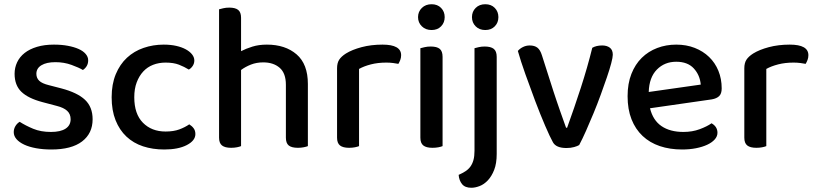

<svg xmlns="http://www.w3.org/2000/svg" viewBox="-20 -693 3861 908"><path d="M418 -129Q418 -62 368 -24Q318 14 223 14Q184 14 151 8Q118 2 94.5 -9Q71 -20 58 -35Q45 -50 45 -68Q45 -83 52.5 -96Q60 -109 73 -117Q101 -99 137 -84Q173 -69 221 -69Q266 -69 290 -84.5Q314 -100 314 -129Q314 -154 297.5 -169Q281 -184 249 -192L181 -210Q113 -228 81 -259Q49 -290 49 -344Q49 -373 61 -398.5Q73 -424 96.5 -442.5Q120 -461 155 -471.5Q190 -482 235 -482Q271 -482 300.5 -476.5Q330 -471 351.5 -461.5Q373 -452 385 -438Q397 -424 397 -408Q397 -392 390 -380.5Q383 -369 372 -362Q354 -373 318.5 -386Q283 -399 242 -399Q200 -399 176 -384.5Q152 -370 152 -344Q152 -324 165.5 -311Q179 -298 212 -290L270 -275Q346 -255 382 -221Q418 -187 418 -129Z M763 -397Q731 -397 704 -386.5Q677 -376 657.5 -355Q638 -334 626.5 -303.5Q615 -273 615 -233Q615 -154 656 -112.5Q697 -71 763 -71Q801 -71 828 -81Q855 -91 875 -105Q888 -97 896 -86Q904 -75 904 -59Q904 -28 863.5 -7Q823 14 757 14Q702 14 656.5 -1Q611 -16 578 -47Q545 -78 526.5 -124.5Q508 -171 508 -233Q508 -295 527.5 -342Q547 -389 580.5 -420Q614 -451 659 -466.5Q704 -482 754 -482Q787 -482 813.5 -476Q840 -470 859 -459.5Q878 -449 888.5 -435.5Q899 -422 899 -407Q899 -393 891.5 -381.5Q884 -370 873 -364Q852 -377 826.5 -387Q801 -397 763 -397Z M1332 -292Q1332 -347 1302.5 -372.5Q1273 -398 1225 -398Q1193 -398 1166.5 -387.5Q1140 -377 1120 -362V-2Q1113 1 1100.5 3.5Q1088 6 1073 6Q1044 6 1030 -5Q1016 -16 1016 -42V-649Q1023 -651 1036 -654Q1049 -657 1064 -657Q1093 -657 1106.5 -646Q1120 -635 1120 -609V-451Q1143 -463 1173.5 -472.5Q1204 -482 1242 -482Q1329 -482 1382.5 -436Q1436 -390 1436 -296V-2Q1429 1 1416 3.5Q1403 6 1389 6Q1359 6 1345.5 -5Q1332 -16 1332 -42V-292Z M1678 -2Q1671 1 1658.5 3.5Q1646 6 1631 6Q1602 6 1588 -5Q1574 -16 1574 -42V-370Q1574 -395 1584 -410.5Q1594 -426 1616 -440Q1645 -458 1690 -470Q1735 -482 1789 -482Q1877 -482 1877 -432Q1877 -420 1873 -409.5Q1869 -399 1864 -391Q1854 -393 1839 -395Q1824 -397 1807 -397Q1767 -397 1734 -388.5Q1701 -380 1678 -367Z M2073 -2Q2066 1 2053.5 3.5Q2041 6 2025 6Q1996 6 1982 -5Q1968 -16 1968 -42V-465Q1976 -467 1988.5 -470Q2001 -473 2017 -473Q2046 -473 2059.5 -462Q2073 -451 2073 -424ZM1957 -612Q1957 -638 1975 -655.5Q1993 -673 2021 -673Q2049 -673 2066 -655.5Q2083 -638 2083 -612Q2083 -586 2066 -568.5Q2049 -551 2021 -551Q1993 -551 1975 -568.5Q1957 -586 1957 -612Z M2329 35Q2329 80 2317 110.5Q2305 141 2287 160Q2269 179 2248 187Q2227 195 2209 195Q2179 195 2165 177.5Q2151 160 2149 134Q2167 126 2181 117Q2195 108 2204.5 95Q2214 82 2219 64Q2224 46 2224 20V-465Q2231 -467 2244 -470Q2257 -473 2272 -473Q2301 -473 2315 -462Q2329 -451 2329 -424ZM2212 -612Q2212 -638 2229.5 -655.5Q2247 -673 2275 -673Q2303 -673 2320 -655.5Q2337 -638 2337 -612Q2337 -586 2320 -568.5Q2303 -551 2275 -551Q2247 -551 2229.5 -568.5Q2212 -586 2212 -612Z M2828 -478Q2850 -478 2864 -467.5Q2878 -457 2878 -434Q2878 -422 2870.5 -393.5Q2863 -365 2850 -327Q2837 -289 2821 -245Q2805 -201 2787 -157.5Q2769 -114 2751.5 -74.5Q2734 -35 2719 -7Q2711 -2 2695 2.5Q2679 7 2659 7Q2610 7 2595 -20Q2581 -45 2558 -98.5Q2535 -152 2511 -215.5Q2487 -279 2464.5 -342.5Q2442 -406 2429 -452Q2438 -463 2453 -470.5Q2468 -478 2485 -478Q2508 -478 2521.5 -467.5Q2535 -457 2543 -431L2598 -259Q2604 -240 2612 -217Q2620 -194 2628 -170.5Q2636 -147 2644 -125.5Q2652 -104 2657 -89H2662Q2696 -183 2727 -278.5Q2758 -374 2781 -467Q2800 -478 2828 -478Z M3054 -181Q3068 -124 3108.5 -96.5Q3149 -69 3212 -69Q3254 -69 3289 -82Q3324 -95 3345 -110Q3373 -94 3373 -65Q3373 -48 3360 -33.5Q3347 -19 3324.5 -8.5Q3302 2 3271.5 8Q3241 14 3206 14Q3148 14 3100.5 -2Q3053 -18 3019 -50Q2985 -82 2966.5 -129Q2948 -176 2948 -238Q2948 -298 2966 -343.5Q2984 -389 3015 -419.5Q3046 -450 3088 -466Q3130 -482 3178 -482Q3226 -482 3265.5 -466.5Q3305 -451 3333.5 -423.5Q3362 -396 3377.5 -358Q3393 -320 3393 -275Q3393 -250 3381 -238.5Q3369 -227 3346 -223ZM3178 -401Q3123 -401 3086.5 -364Q3050 -327 3048 -258L3294 -293Q3290 -338 3261 -369.5Q3232 -401 3178 -401Z M3604 -2Q3597 1 3584.5 3.5Q3572 6 3557 6Q3528 6 3514 -5Q3500 -16 3500 -42V-370Q3500 -395 3510 -410.5Q3520 -426 3542 -440Q3571 -458 3616 -470Q3661 -482 3715 -482Q3803 -482 3803 -432Q3803 -420 3799 -409.5Q3795 -399 3790 -391Q3780 -393 3765 -395Q3750 -397 3733 -397Q3693 -397 3660 -388.5Q3627 -380 3604 -367Z"/></svg>

Font: Baloo Thambi 2 Medium
Style: Regular
Weight: 500
Designer: Aadarsh Rajan and Ek Type
Foundry: Ek Type
Version: Version 1.640;hotconv 1.0.111;makeotfexe 2.5.65597; ttfautoh